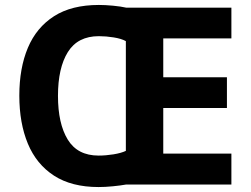

<svg xmlns="http://www.w3.org/2000/svg" viewBox="-20 -745 1013 775"><path d="M379 -725Q405 -725 436.5 -722Q468 -719 490 -714H914V-590H639V-433H896V-309H639V-125H914V0H488Q466 4 435 7Q404 10 378 10Q269 10 198 -36Q127 -82 92.5 -165Q58 -248 58 -359Q58 -470 92.5 -552Q127 -634 198 -679.5Q269 -725 379 -725ZM379 -599Q294 -599 254 -535Q214 -471 214 -358Q214 -246 253.5 -181.5Q293 -117 378 -117Q407 -117 438 -122Q469 -127 488 -136V-579Q470 -589 439 -594Q408 -599 379 -599Z"/></svg>

Font: Noto Sans IKEA
Style: Bold
Weight: 600
Designer: Monotype Design Team
Foundry: Monotype Imaging Inc.
Version: Version 2.001